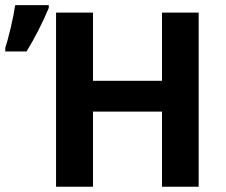

<svg xmlns="http://www.w3.org/2000/svg" viewBox="-65 -711 860 731"><path d="M691.4 0H551.8V-286.1H289.1V0H148.4V-663.1H289.1V-403.3H551.8V-663.1H691.4ZM-44.9 -528.8Q-36.6 -553.2 -24.7 -603.3Q-12.7 -653.3 -7.3 -691.4H120.6V-680.7Q85.4 -596.2 36.1 -515.1H-44.9Z"/></svg>

Font: Bpm'online Open Sans
Style: Bold
Weight: 700
Foundry: Ascender Corporation
Version: Version 1.10